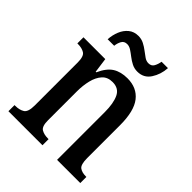

<svg xmlns="http://www.w3.org/2000/svg" viewBox="-207 -858 977 977"><g transform="rotate(45 281.0 -369.5)"><path d="M21 0V-44H27Q56 -44 75.5 -56Q95 -68 95 -115V-425Q95 -469 76.5 -480.5Q58 -492 30 -492H25V-536H182L193 -456H197Q220 -507 252 -527Q284 -547 331 -547Q399 -547 436 -500Q473 -453 473 -351V-115Q473 -68 489.5 -56Q506 -44 534 -44H538V0H371V-343Q371 -407 353.5 -443.5Q336 -480 291 -480Q255 -480 234.5 -457Q214 -434 205 -397Q196 -360 196 -318V-110Q196 -66 214.5 -55Q233 -44 261 -44H266V0ZM342 -606Q320 -606 301.5 -615.5Q283 -625 267 -637.5Q251 -650 236.5 -659.5Q222 -669 207 -669Q186 -669 177 -652.5Q168 -636 166 -616H119Q121 -648 132.5 -676Q144 -704 165.5 -721.5Q187 -739 218 -739Q240 -739 258.5 -729.5Q277 -720 293 -707.5Q309 -695 323 -685.5Q337 -676 352 -676Q373 -676 382 -692.5Q391 -709 394 -729H440Q437 -681 412.5 -643.5Q388 -606 342 -606Z"/></g></svg>

Font: Noto Serif Armenian Condensed Medium
Style: Regular
Weight: 500
Width: 3
Designer: Monotype Design Team
Foundry: Monotype Imaging Inc.
Version: Version 2.008; ttfautohint (v1.8.4.7-5d5b)